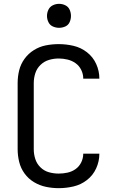

<svg xmlns="http://www.w3.org/2000/svg" viewBox="-20 -973 616 1001"><path d="M288 -828Q305 -828 320.5 -835Q336 -842 343 -857.5Q350 -873 350 -890Q350 -907 343 -922.5Q336 -938 320.5 -945.5Q305 -953 288 -953Q271 -953 255.5 -945.5Q240 -938 232.5 -922.5Q225 -907 225 -890Q225 -873 232.5 -857.5Q240 -842 255.5 -835Q271 -828 288 -828ZM286 8Q325 8 363.5 -1Q402 -10 433.5 -34.5Q465 -59 481.5 -95.5Q498 -132 498 -171V-172H414Q414 -148 403.5 -126.5Q393 -105 374 -91.5Q355 -78 332 -73Q309 -68 286 -68Q260 -68 235 -75Q210 -82 191 -100.5Q172 -119 164 -144Q156 -169 156 -195V-540Q156 -566 164 -591Q172 -616 191 -634.5Q210 -653 235 -660.5Q260 -668 286 -668Q309 -668 332 -662.5Q355 -657 374 -643.5Q393 -630 403.5 -608.5Q414 -587 414 -564V-563H498V-564Q498 -603 481.5 -639.5Q465 -676 433.5 -700.5Q402 -725 363.5 -734Q325 -743 286 -743Q252 -743 219 -736.5Q186 -730 157 -712Q128 -694 108 -666.5Q88 -639 80 -606.5Q72 -574 72 -540V-195Q72 -162 80 -129Q88 -96 108 -68.5Q128 -41 157 -23.5Q186 -6 219 1Q252 8 286 8Z"/></svg>

Font: Iosevka SS01 Extended
Style: Regular
Weight: 400
Width: 7
Monospace: yes
Designer: Belleve Invis
Foundry: Belleve Invis
Version: Version 3.4.7; ttfautohint (v1.8.3)